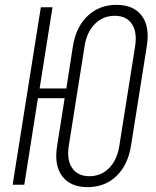

<svg xmlns="http://www.w3.org/2000/svg" viewBox="-20 -760 640 790"><path d="M340 10Q270 10 236 -35Q202 -80 215 -160L246 -356H136L80 0H32L148 -730H196L143 -396H253L280 -570Q293 -650 341 -695Q389 -740 459 -740Q530 -740 563.5 -695Q597 -650 584 -570L519 -160Q506 -80 458.5 -35Q411 10 340 10ZM348 -35Q396 -35 429 -68.5Q462 -102 471 -160L536 -570Q545 -628 522.5 -661.5Q500 -695 452 -695Q404 -695 370.5 -661.5Q337 -628 328 -570L263 -160Q254 -102 277 -68.5Q300 -35 348 -35Z"/></svg>

Font: NKDuy Mono Thin
Style: Italic
Weight: 100
Italic angle: -9°
Monospace: yes
Designer: NKDuy
Foundry: NKDuy
Version: Version 2.251; ttfautohint (v1.8.4.7-5d5b)